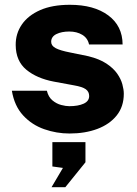

<svg xmlns="http://www.w3.org/2000/svg" viewBox="-20 -547 570 801"><path d="M270 10Q216 10 164.5 -8Q113 -26 76.5 -65.5Q40 -105 29.5 -168.5H175.5Q182 -142 199 -128Q216 -114 235.5 -109Q255 -104 269 -104Q306 -104 329 -114.5Q352 -125 352 -146.5Q352 -164.5 337.8 -174.8Q323.5 -185 288.5 -191L204.5 -206.5Q133.5 -220 89.8 -256.2Q46 -292.5 45.5 -359Q45 -406.5 71 -444.5Q97 -482.5 147.5 -504.8Q198 -527 271.5 -527Q372 -527 431.5 -483Q491 -439 491.5 -361.5H351.5Q346 -388 323.2 -401.8Q300.5 -415.5 269 -415.5Q237 -415.5 215.2 -404.8Q193.5 -394 193.5 -372.5Q193.5 -356 212.5 -346Q231.5 -336 273 -328L348.5 -312.5Q395 -301 424 -281.8Q453 -262.5 468.8 -240Q484.5 -217.5 490.5 -195.2Q496.5 -173 496.5 -156Q496.5 -102.5 467 -65.5Q437.5 -28.5 386.2 -9.2Q335 10 270 10ZM195 234 242.5 153.5 198.5 147.5V46H336.5V130L252.5 234Z"/></svg>

Font: Public Sans ExtraBold
Style: Regular
Weight: 800
Designer: The Public Sans Project Authors: Dan O. Williams and USWDS (Libre Franklin designed by Pablo Impallari and Rodrigo Fuenz
Version: Version 1.007